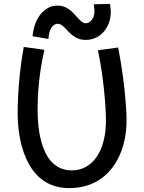

<svg xmlns="http://www.w3.org/2000/svg" viewBox="-20 -944 737 986"><path d="M630 -335C630 -335 628 -487 587 -700L483 -686C522 -499 524 -335 524 -335C527 -172 457 -69 349 -69C193 -69 173 -273 173 -382C173 -445 178 -559 208 -688L102 -703C66 -506 71 -343 71 -343C75 -191 129 22 335 22C541 22 633 -153 630 -335ZM461 -922C464 -909 465 -897 465 -887C465 -832 426 -825 426 -825C378 -815 356 -937 247 -912C247 -912 160 -892 147 -758L229 -744C232 -821 274 -822 274 -822C319 -823 336 -739 420 -739C501 -739 549 -810 549 -882C549 -895 547 -909 545 -924Z"/></svg>

Font: McLaren
Style: Regular
Weight: 400
Designer: Astigmatic (AOETI)
Foundry: Astigmatic (AOETI)
Version: Version 1.000